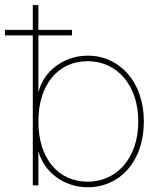

<svg xmlns="http://www.w3.org/2000/svg" viewBox="-67 -748 633 775"><path d="M287.1 7.8C416.5 7.8 513.7 -96.2 513.7 -257.8C513.7 -418 415 -523.4 287.1 -523.4C189 -523.4 107.4 -458.5 88.4 -376H87.9V-605H223.6V-627.4H87.9V-727.5H65.4V-627.4H-46.9V-605H65.4V0H87.9V-136.7H88.4C109.9 -55.2 189 7.8 287.1 7.8ZM287.1 -14.6C168 -14.6 87.9 -108.4 87.9 -257.8C87.9 -407.2 168 -501 287.1 -501C402.8 -501 491.2 -407.2 491.2 -257.8C491.2 -108.4 402.8 -14.6 287.1 -14.6Z"/></svg>

Font: Raveo Display Display Thin
Style: Regular
Weight: 100
Designer: Jakub Foglar, Rasmus Andersson (Inter)
Foundry: Jakubfoglar.com
Version: Version 1.100;Glyphs 3.2.3 (3260)